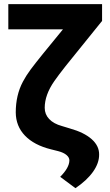

<svg xmlns="http://www.w3.org/2000/svg" viewBox="-20 -748 548 958"><path d="M194.3 -479.5 397 -727.5H489.3V-643.6L307.6 -418.5Q271 -372.1 251 -343.3Q203.1 -274.4 203.1 -210Q203.1 -177.7 225.3 -154.1Q247.6 -130.4 289.1 -119.1L327.6 -107.4Q399.4 -87.4 437.3 -53.7Q475.1 -20 474.6 22.9Q475.1 65.4 444.3 108.9Q413.6 152.3 356.4 190.9L280.3 134.3Q325.2 89.4 326.2 53.2Q326.7 38.1 312 25.6Q297.4 13.2 271 6.3L234.4 -2.9Q149.9 -23.9 104.5 -71.3Q59.1 -118.7 58.6 -187Q58.6 -273.4 94.2 -340.3Q109.9 -370.1 132.3 -400.4Q154.8 -430.7 194.3 -479.5ZM21.5 -601.6V-727.5H422.9V-601.6Z"/></svg>

Font: Inter Tight Stencil
Style: Bold
Weight: 700
Designer: Rasmus Andersson
Foundry: rsms
Version: Version 3.004;Glyphs 3.1.2 (3151)